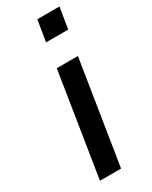

<svg xmlns="http://www.w3.org/2000/svg" viewBox="-189 -759 634 803"><g transform="rotate(-30 128.0 -358.0)"><path d="M132 -614 149 -716H256L239 -614ZM38 0 117 -498H219L140 0Z"/></g></svg>

Font: Nunito Sans 7pt Condensed SemiBold
Style: Italic
Weight: 600
Width: 3
Italic angle: -9°
Designer: Vernon Adams
Foundry: Vernon Adams
Version: Version 3.101;gftools[0.9.27]